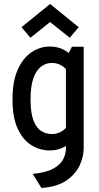

<svg xmlns="http://www.w3.org/2000/svg" viewBox="-20 -762 495 960"><path d="M228.5 -9.8Q180.2 -9.8 137.7 -35.6Q95.2 -61.5 68.8 -117.9Q42.5 -174.3 42.5 -264.6Q42.5 -355.5 68.8 -414.1Q95.2 -472.7 137.7 -501Q180.2 -529.3 228.5 -529.3Q284.2 -529.3 323.2 -497.1L339.8 -528.3H398.4V-21Q398.4 23.4 377 67.6Q355.5 111.8 309.1 142.3Q262.7 172.9 187 177.7L143.6 107.4Q209.5 101.1 245.6 81.5Q281.7 62 295.7 34.9Q309.6 7.8 309.6 -21V-32.2Q274.4 -9.8 228.5 -9.8ZM132.8 -264.6Q132.8 -195.8 147.9 -158.2Q163.1 -120.6 187.3 -106.2Q211.4 -91.8 238.3 -91.8Q280.8 -91.8 309.6 -122.6V-416.5Q280.8 -447.3 238.3 -447.3Q211.4 -447.3 187.3 -430.4Q163.1 -413.6 147.9 -373.5Q132.8 -333.5 132.8 -264.6ZM132.3 -573.2 87.4 -626 230.5 -742.2 373.5 -626 328.6 -573.2 230.5 -651.9Z"/></svg>

Font: Voltaire
Style: Regular
Weight: 400
Designer: Yvonne Schüttler, Eben Sorkin, Emma Marichal
Foundry: Sorkin Type Co.
Version: Version 1.010; ttfautohint (v1.8.4.7-5d5b)